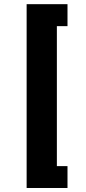

<svg xmlns="http://www.w3.org/2000/svg" viewBox="-20 -770 420 943"><path d="M311.5 -749.5V-641.6H259.3V45.9H311.5V153.3H110.8V-749.5Z"/></svg>

Font: Yantramanav Black
Style: Regular
Weight: 900
Version: Version 1.001;PS 1.0;hotconv 1.0.72;makeotf.lib2.5.5900; ttf